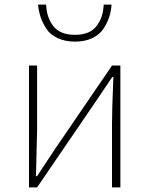

<svg xmlns="http://www.w3.org/2000/svg" viewBox="-20 -811 645 831"><path d="M428.7 -791H462.9Q460.9 -762.7 452.6 -737.3Q444.3 -711.9 427.7 -686.5Q411.1 -661.1 379.4 -646Q347.7 -630.9 304.7 -630.9Q261.7 -630.9 229.5 -646Q197.3 -661.1 180.7 -686.5Q164.1 -711.9 155.8 -737.3Q147.5 -762.7 144.5 -791H179.7Q181.6 -735.4 210.9 -697.8Q240.2 -660.2 304.7 -660.2Q368.2 -660.2 397.5 -697.8Q426.8 -735.4 428.7 -791ZM105.5 0V-527.3H140.6V-249Q140.6 -226.6 135.7 -48.8H140.6Q152.3 -65.4 178.7 -106.4Q205.1 -147.5 216.8 -164.1L464.8 -527.3H501V0H464.8V-277.3Q464.8 -335 470.7 -477.5H465.8L388.7 -363.3L140.6 0Z"/></svg>

Font: Gen Shin Gothic ExtraLight
Style: Regular
Weight: 100
Designer: [Source Han Sans]
Ryoko NISHIZUKA  (kana & ideographs); Paul D. Hunt (Latin, Greek & Cyrillic); Wenlong ZHANG  (bopomofo
Version: Version 1.002.20150607